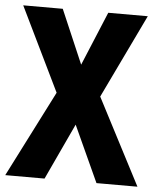

<svg xmlns="http://www.w3.org/2000/svg" viewBox="-53 -758 658 803"><g transform="rotate(5 276.5 -357.0)"><path d="M554 0H382L274 -236L164 0H-1L183 -362L12 -714H178L275 -488L369 -714H535L366 -362Z"/></g></svg>

Font: Noto Sans Tamil Condensed ExtraBold
Style: Regular
Weight: 800
Width: 3
Designer: Jelle Bosma - Monotype Design Team
Foundry: Monotype Imaging Inc.
Version: Version 2.004; ttfautohint (v1.8.4.7-5d5b)